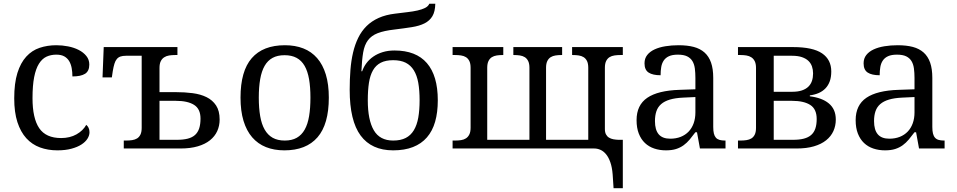

<svg xmlns="http://www.w3.org/2000/svg" viewBox="-20 -785 5057 1015"><path d="M283.2 9.8Q233.4 9.8 191.4 -5.6Q149.4 -21 119.1 -54.2Q88.9 -87.4 72 -139.4Q55.2 -191.4 55.2 -265.1Q55.2 -345.2 72 -399.2Q88.9 -453.1 118.9 -485.8Q148.9 -518.6 189.7 -532.2Q230.5 -545.9 277.8 -545.9Q309.1 -545.9 340.1 -539.8Q371.1 -533.7 396 -521Q420.9 -508.3 436.5 -489Q452.1 -469.7 452.1 -443.8Q452.1 -409.2 429.7 -395Q407.2 -380.9 362.8 -380.9Q362.8 -404.3 358.9 -425.3Q355 -446.3 345.5 -462.2Q335.9 -478 319.6 -487.1Q303.2 -496.1 277.8 -496.1Q249 -496.1 225.8 -485.4Q202.6 -474.6 186 -448.2Q169.4 -421.9 160.6 -377.4Q151.9 -333 151.9 -266.1Q151.9 -159.7 187.3 -107.4Q222.7 -55.2 303.2 -55.2Q349.6 -55.2 384.3 -74.7Q418.9 -94.2 436 -125Q443.4 -119.1 448.2 -109.4Q453.1 -99.6 453.1 -85.9Q453.1 -68.8 442.4 -51.8Q431.6 -34.7 410.4 -21Q389.2 -7.3 357.4 1.2Q325.7 9.8 283.2 9.8Z M918 -536.1V-494.1H905.3Q888.7 -494.1 873.8 -491.7Q858.9 -489.3 847.7 -481.9Q836.4 -474.6 829.8 -461.2Q823.2 -447.8 823.2 -425.8V-297.9H910.2Q956.5 -297.9 998.3 -292.5Q1040 -287.1 1071.8 -271.5Q1103.5 -255.9 1122.3 -227.5Q1141.1 -199.2 1141.1 -152.8Q1141.1 -120.1 1128.4 -92Q1115.7 -64 1090.1 -43.5Q1064.5 -22.9 1025.6 -11.5Q986.8 0 934.1 0H634.3V-42H647Q663.6 -42 678.5 -44.2Q693.4 -46.4 704.6 -53.2Q715.8 -60.1 722.4 -73.5Q729 -86.9 729 -108.9V-490.2H646Q628.9 -490.2 617.2 -486.3Q605.5 -482.4 597.7 -473.1Q589.8 -463.9 585 -448.2Q580.1 -432.6 576.2 -409.2L571.3 -376H522L528.3 -536.1ZM915 -45.9Q948.7 -45.9 972.4 -52Q996.1 -58.1 1011 -71.5Q1025.9 -85 1033 -106.4Q1040 -127.9 1040 -158.2Q1040 -209 1006.1 -230.5Q972.2 -252 909.2 -252H823.2V-45.9Z M1718.3 -269Q1718.3 -127.9 1658.4 -59.1Q1598.6 9.8 1483.4 9.8Q1429.2 9.8 1386.2 -7.3Q1343.3 -24.4 1313.2 -59.1Q1283.2 -93.8 1267.3 -146.2Q1251.5 -198.7 1251.5 -269Q1251.5 -409.2 1310.8 -477.5Q1370.1 -545.9 1486.3 -545.9Q1540.5 -545.9 1583.5 -529.1Q1626.5 -512.2 1656.5 -477.8Q1686.5 -443.4 1702.4 -391.4Q1718.3 -339.4 1718.3 -269ZM1348.1 -269Q1348.1 -213.4 1355.5 -170.9Q1362.8 -128.4 1379.2 -99.9Q1395.5 -71.3 1421.6 -56.6Q1447.8 -42 1485.4 -42Q1522.9 -42 1548.8 -56.6Q1574.7 -71.3 1590.8 -99.9Q1606.9 -128.4 1614 -170.9Q1621.1 -213.4 1621.1 -269Q1621.1 -324.7 1613.8 -366.7Q1606.4 -408.7 1590.3 -436.8Q1574.2 -464.8 1548.1 -479Q1522 -493.2 1484.4 -493.2Q1446.8 -493.2 1420.9 -479Q1395 -464.8 1378.9 -436.8Q1362.8 -408.7 1355.5 -366.7Q1348.1 -324.7 1348.1 -269Z M1828.6 -310.1Q1828.6 -365.2 1832.5 -414.8Q1836.4 -464.4 1846.4 -507.1Q1856.4 -549.8 1873.8 -585.2Q1891.1 -620.6 1917.7 -647Q1944.3 -673.3 1981.7 -690.2Q2019 -707 2069.3 -712.9Q2102.5 -717.3 2132.8 -720.7Q2163.1 -724.1 2187 -729.5Q2210.9 -734.9 2227.3 -743.2Q2243.7 -751.5 2249.5 -765.1H2281.2Q2280.3 -723.6 2265.9 -699.5Q2251.5 -675.3 2224.4 -661.6Q2197.3 -647.9 2157.5 -641.6Q2117.7 -635.3 2065.4 -628.9Q2009.8 -622.6 1976.6 -609.6Q1943.4 -596.7 1925 -572Q1906.7 -547.4 1899.9 -507.8Q1893.1 -468.3 1890.6 -408.2H1894.5Q1902.3 -431.2 1917.2 -451.2Q1932.1 -471.2 1953.9 -486.1Q1975.6 -501 2003.4 -509.5Q2031.2 -518.1 2065.4 -518.1Q2179.2 -518.1 2236.8 -451.4Q2294.4 -384.8 2294.4 -254.9Q2294.4 -190.9 2280.3 -141.6Q2266.1 -92.3 2236.8 -58.6Q2207.5 -24.9 2163.1 -7.6Q2118.7 9.8 2058.6 9.8Q1944.3 9.8 1886.5 -68.4Q1828.6 -146.5 1828.6 -310.1ZM2198.2 -254.9Q2198.2 -307.6 2191.2 -347.2Q2184.1 -386.7 2167.7 -413.3Q2151.4 -439.9 2124.8 -453.4Q2098.1 -466.8 2058.6 -466.8Q2019 -466.8 1992.9 -453.4Q1966.8 -439.9 1951.7 -413.3Q1936.5 -386.7 1930.4 -347.2Q1924.3 -307.6 1924.3 -254.9Q1924.3 -150.9 1956.1 -96.4Q1987.8 -42 2058.6 -42Q2098.1 -42 2124.8 -55.7Q2151.4 -69.3 2167.7 -96.4Q2184.1 -123.5 2191.2 -163.3Q2198.2 -203.1 2198.2 -254.9Z M3223.6 210 3218.8 137.2Q3215.8 99.1 3206.5 72.8Q3197.3 46.4 3183.8 30.3Q3170.4 14.2 3154.3 7.1Q3138.2 0 3121.6 0H2372.6V-42H2385.7Q2402.3 -42 2417.2 -44.2Q2432.1 -46.4 2443.4 -53.7Q2454.6 -61 2461.2 -74.5Q2467.8 -87.9 2467.8 -109.9V-426.8Q2467.8 -448.7 2461.2 -462.2Q2454.6 -475.6 2443.4 -482.7Q2432.1 -489.7 2417.2 -491.9Q2402.3 -494.1 2385.7 -494.1H2372.6V-536.1H2640.6V-494.1H2637.7Q2621.1 -494.1 2606.2 -491.9Q2591.3 -489.7 2580.1 -482.7Q2568.8 -475.6 2562.3 -462.2Q2555.7 -448.7 2555.7 -426.8V-45.9H2778.8V-426.8Q2778.8 -448.7 2772.2 -462.2Q2765.6 -475.6 2754.4 -482.7Q2743.2 -489.7 2728.3 -491.9Q2713.4 -494.1 2696.8 -494.1H2693.8V-536.1H2951.7V-494.1H2948.7Q2932.1 -494.1 2917.2 -491.9Q2902.3 -489.7 2891.1 -482.7Q2879.9 -475.6 2873.3 -462.2Q2866.7 -448.7 2866.7 -426.8V-45.9H3089.8V-426.8Q3089.8 -448.7 3083.3 -462.2Q3076.7 -475.6 3065.4 -482.7Q3054.2 -489.7 3039.3 -491.9Q3024.4 -494.1 3007.8 -494.1H3004.4V-536.1H3272.5V-494.1H3259.8Q3243.2 -494.1 3228.3 -491.9Q3213.4 -489.7 3202.1 -482.7Q3190.9 -475.6 3184.3 -462.2Q3177.7 -448.7 3177.7 -426.8V-103Q3177.7 -85.4 3183.6 -74.5Q3189.5 -63.5 3199.5 -57.4Q3209.5 -51.3 3222.4 -48.8Q3235.4 -46.4 3249.5 -45.9H3272.5V210Z M3442.4 -145Q3442.4 -98.1 3462.2 -75Q3481.9 -51.8 3523.4 -51.8Q3553.7 -51.8 3578.4 -61.5Q3603 -71.3 3620.4 -89.4Q3637.7 -107.4 3647 -133.3Q3656.2 -159.2 3656.2 -190.9V-272L3592.3 -269Q3549.8 -267.1 3521.2 -258.5Q3492.7 -250 3475.1 -234.6Q3457.5 -219.2 3450 -196.8Q3442.4 -174.3 3442.4 -145ZM3563.5 -496.1Q3534.7 -496.1 3516.8 -488Q3499 -480 3489 -465.3Q3479 -450.7 3475.6 -430.7Q3472.2 -410.6 3472.2 -387.2Q3430.7 -387.2 3408.9 -401.4Q3387.2 -415.5 3387.2 -450.2Q3387.2 -476.1 3401.4 -494.1Q3415.5 -512.2 3440.2 -523.7Q3464.8 -535.2 3497.6 -540.5Q3530.3 -545.9 3567.4 -545.9Q3613.3 -545.9 3647.5 -536.9Q3681.6 -527.8 3704.6 -507.3Q3727.5 -486.8 3739 -453.9Q3750.5 -420.9 3750.5 -373V-113.8Q3750.5 -92.8 3753.9 -79.1Q3757.3 -65.4 3764.6 -57.1Q3772 -48.8 3783.9 -45.4Q3795.9 -42 3812.5 -42H3815.4V0H3680.2L3664.6 -85.9H3656.2Q3640.6 -64.9 3626 -47.4Q3611.3 -29.8 3593.8 -17.1Q3576.2 -4.4 3554 2.7Q3531.7 9.8 3500.5 9.8Q3467.3 9.8 3438.7 0.2Q3410.2 -9.3 3389.4 -29.1Q3368.7 -48.8 3356.9 -78.9Q3345.2 -108.9 3345.2 -149.9Q3345.2 -229.5 3401.9 -268.1Q3458.5 -306.6 3573.2 -310.1L3656.2 -313V-373Q3656.2 -399.9 3653.3 -422.6Q3650.4 -445.3 3640.6 -461.7Q3630.9 -478 3612.5 -487.1Q3594.2 -496.1 3563.5 -496.1Z M3881.3 -536.1H4172.4Q4277.3 -536.1 4325.9 -502.9Q4374.5 -469.7 4374.5 -407.2Q4374.5 -377.4 4366.5 -355.2Q4358.4 -333 4343.5 -317.6Q4328.6 -302.2 4307.9 -293.2Q4287.1 -284.2 4261.2 -280.8V-275.9Q4293 -272 4318.1 -262.7Q4343.3 -253.4 4361.3 -238.5Q4379.4 -223.6 4388.9 -202.4Q4398.4 -181.2 4398.4 -152.8Q4398.4 -120.1 4385.7 -92Q4373 -64 4347.4 -43.5Q4321.8 -22.9 4283 -11.5Q4244.1 0 4191.4 0H3881.3V-42H3894.5Q3911.1 -42 3926 -44.2Q3940.9 -46.4 3952.1 -53.2Q3963.4 -60.1 3970 -73.5Q3976.6 -86.9 3976.6 -108.9V-425.8Q3976.6 -447.8 3970 -461.2Q3963.4 -474.6 3952.1 -481.9Q3940.9 -489.3 3926 -491.7Q3911.1 -494.1 3894.5 -494.1H3881.3ZM4172.4 -45.9Q4205.6 -45.9 4229.2 -52Q4252.9 -58.1 4268.1 -71.3Q4283.2 -84.5 4290.3 -105.5Q4297.4 -126.5 4297.4 -155.8Q4297.4 -208.5 4263.4 -230.2Q4229.5 -252 4166.5 -252H4070.3V-45.9ZM4070.3 -490.2V-299.8H4167.5Q4197.8 -299.8 4219 -306.9Q4240.2 -314 4253.4 -326.9Q4266.6 -339.8 4272.5 -357.7Q4278.3 -375.5 4278.3 -397Q4278.3 -416.5 4272.5 -433.6Q4266.6 -450.7 4253.7 -463.1Q4240.7 -475.6 4219.5 -482.9Q4198.2 -490.2 4167.5 -490.2Z M4600.6 -145Q4600.6 -98.1 4620.4 -75Q4640.1 -51.8 4681.6 -51.8Q4711.9 -51.8 4736.6 -61.5Q4761.2 -71.3 4778.6 -89.4Q4795.9 -107.4 4805.2 -133.3Q4814.5 -159.2 4814.5 -190.9V-272L4750.5 -269Q4708 -267.1 4679.4 -258.5Q4650.9 -250 4633.3 -234.6Q4615.7 -219.2 4608.2 -196.8Q4600.6 -174.3 4600.6 -145ZM4721.7 -496.1Q4692.9 -496.1 4675 -488Q4657.2 -480 4647.2 -465.3Q4637.2 -450.7 4633.8 -430.7Q4630.4 -410.6 4630.4 -387.2Q4588.9 -387.2 4567.1 -401.4Q4545.4 -415.5 4545.4 -450.2Q4545.4 -476.1 4559.6 -494.1Q4573.7 -512.2 4598.4 -523.7Q4623 -535.2 4655.8 -540.5Q4688.5 -545.9 4725.6 -545.9Q4771.5 -545.9 4805.7 -536.9Q4839.8 -527.8 4862.8 -507.3Q4885.7 -486.8 4897.2 -453.9Q4908.7 -420.9 4908.7 -373V-113.8Q4908.7 -92.8 4912.1 -79.1Q4915.5 -65.4 4922.9 -57.1Q4930.2 -48.8 4942.1 -45.4Q4954.1 -42 4970.7 -42H4973.6V0H4838.4L4822.8 -85.9H4814.5Q4798.8 -64.9 4784.2 -47.4Q4769.5 -29.8 4752 -17.1Q4734.4 -4.4 4712.2 2.7Q4689.9 9.8 4658.7 9.8Q4625.5 9.8 4596.9 0.2Q4568.4 -9.3 4547.6 -29.1Q4526.9 -48.8 4515.1 -78.9Q4503.4 -108.9 4503.4 -149.9Q4503.4 -229.5 4560.1 -268.1Q4616.7 -306.6 4731.4 -310.1L4814.5 -313V-373Q4814.5 -399.9 4811.5 -422.6Q4808.6 -445.3 4798.8 -461.7Q4789.1 -478 4770.8 -487.1Q4752.4 -496.1 4721.7 -496.1Z"/></svg>

Font: Droid-TTFautohint Serif
Style: Regular
Weight: 400
Foundry: Ascender Corporation
Version: Version 1.00; ttfautohint (v1.00rc1.4-1a1c-dirty) -l 8 -r 50